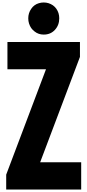

<svg xmlns="http://www.w3.org/2000/svg" viewBox="-20 -1529 705 1549"><path d="M30 0V-120L351 -970H40V-1190H625V-1070L304 -220H635V0ZM208 -1381Q208 -1424 232 -1458Q242 -1474 258.5 -1486Q275 -1498 293 -1503Q312 -1509 333 -1509Q373 -1509 407 -1486Q439 -1463 452 -1423Q458 -1403 458 -1381Q458 -1326 423 -1288Q388 -1250 333 -1250Q290 -1250 259 -1275Q243 -1287 232 -1302.5Q221 -1318 214 -1340Q208 -1359 208 -1381Z"/></svg>

Font: Boldonse
Style: Regular
Weight: 400
Designer: Universitype Foundry
Foundry: Universitype Foundry
Version: Version 1.000; ttfautohint (v1.8.4.7-5d5b)